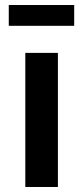

<svg xmlns="http://www.w3.org/2000/svg" viewBox="-20 -746 331 766"><path d="M81 -535H211V0H81ZM15 -726H276V-643H15Z"/></svg>

Font: Montserrat arm2 Medium
Style: Regular
Weight: 500
Designer: Julieta Ulanovsky
Foundry: Julieta Ulanovsky
Version: Version 6.000